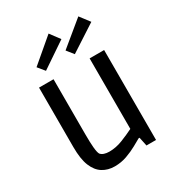

<svg xmlns="http://www.w3.org/2000/svg" viewBox="-195 -942 995 1078"><g transform="rotate(-30 302.5 -403.0)"><path d="M233 13Q189 13 155.5 -8Q122 -29 103.5 -74.5Q85 -120 85 -197V-583H179V-225Q179 -172 182 -139.5Q185 -107 192 -94Q200 -84 214.5 -79Q229 -74 248 -74Q291 -74 334 -91Q377 -108 413 -126V-583H507V0H445L433 -57H427Q411 -48 380.5 -31Q350 -14 312.5 -0.5Q275 13 233 13ZM166 -645 130 -689 283 -819 330 -756ZM353 -645 318 -689 476 -819 524 -756Z"/></g></svg>

Font: Ruda Medium
Style: Regular
Weight: 500
Version: Version 2.001